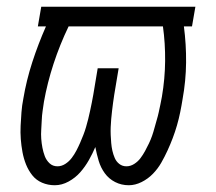

<svg xmlns="http://www.w3.org/2000/svg" viewBox="-20 -540 640 568"><path d="M361 8Q339 8 320.5 -1.5Q302 -11 290 -27.5Q278 -44 272 -64Q266 -84 262 -105Q254 -86 243 -66.5Q232 -47 217.5 -30.5Q203 -14 183 -3Q163 8 142 8Q122 8 104.5 0.5Q87 -7 75.5 -21.5Q64 -36 57 -53.5Q50 -71 46.5 -90Q43 -109 41.5 -128.5Q40 -148 41 -168Q42 -188 43.5 -208Q45 -228 49 -248Q58 -302 75.5 -356Q93 -410 116 -462H92L102 -520H558L548 -462H524Q531 -409 530.5 -355Q530 -301 520 -246Q517 -227 513 -207.5Q509 -188 503.5 -169Q498 -150 491 -131.5Q484 -113 475.5 -94.5Q467 -76 457 -58.5Q447 -41 432.5 -26Q418 -11 399 -1.5Q380 8 361 8ZM150 -48Q162 -48 173 -55Q184 -62 192 -72.5Q200 -83 206 -94.5Q212 -106 217 -117.5Q222 -129 226.5 -140.5Q231 -152 234.5 -164Q238 -176 241 -188Q244 -200 246.5 -212Q249 -224 251.5 -236Q254 -248 256 -260L269 -338H331L318 -260Q316 -248 314.5 -236Q313 -224 311.5 -212Q310 -200 309 -188Q308 -176 307.5 -164Q307 -152 307.5 -140.5Q308 -129 309 -117Q310 -105 312.5 -94Q315 -83 319.5 -72.5Q324 -62 333 -55Q342 -48 354 -48Q366 -48 377 -55Q388 -62 395.5 -72Q403 -82 409 -93Q415 -104 420.5 -115.5Q426 -127 430 -138.5Q434 -150 437 -161.5Q440 -173 443.5 -184.5Q447 -196 449.5 -207.5Q452 -219 454.5 -231Q457 -243 459 -254Q468 -307 468.5 -359.5Q469 -412 462 -462H183Q157 -408 138.5 -351.5Q120 -295 110 -239Q108 -225 106 -211.5Q104 -198 103.5 -184Q103 -170 102 -156.5Q101 -143 102 -129.5Q103 -116 105.5 -103Q108 -90 112.5 -78Q117 -66 126.5 -57Q136 -48 150 -48Z"/></svg>

Font: Iosevka Light Extended
Style: Italic
Weight: 300
Width: 7
Italic angle: -9°
Monospace: yes
Designer: Belleve Invis
Foundry: Belleve Invis
Version: Version 32.5.0; ttfautohint (v1.8.4)